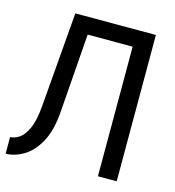

<svg xmlns="http://www.w3.org/2000/svg" viewBox="-109 -815 834 916"><g transform="rotate(15 308.5 -357.0)"><path d="M548.3 -722.7H150.4L111.8 -253.9Q106 -181.2 87.6 -141.6Q69.3 -102.1 46.4 -87.2Q23.4 -72.3 2.4 -72.3V9.8Q44.9 9.8 88.9 -15.6Q132.8 -41 165.3 -98.9Q197.8 -156.7 204.6 -253.9L233.4 -640.1H455.6V0H548.3Z"/></g></svg>

Font: Giphurs
Style: Regular
Weight: 400
Version: Version 2.010